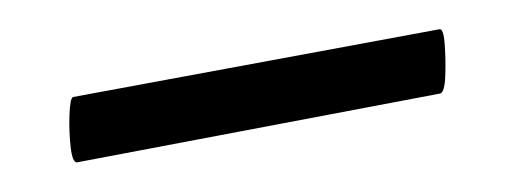

<svg xmlns="http://www.w3.org/2000/svg" viewBox="-20 -278 345 131"><path d="M32.4 -167.2Q29.4 -167.2 28.2 -177.7Q27 -188.2 27.4 -199.6Q27.8 -211 29.8 -211.8L279.6 -258Q282.6 -259 283.4 -248Q284.2 -237 283.8 -226.1Q283.4 -215.2 280.4 -214.2Z"/></svg>

Font: Cormorant Garamond Light
Style: Italic
Weight: 300
Italic angle: -10°
Designer: Christian Thalmann (Catharsis Fonts)
Foundry: Catharsis Fonts
Version: Version 4.001